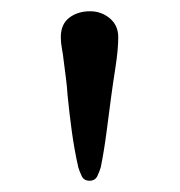

<svg xmlns="http://www.w3.org/2000/svg" viewBox="-20 -800 320 341"><path d="M190 -734Q190 -712 185 -680Q180 -648 177 -625Q173 -595 169 -564Q165 -533 159 -503Q157 -496 153 -487.5Q149 -479 139 -479Q129 -479 125 -487.5Q121 -496 119 -503Q112 -534 107.5 -567Q103 -600 100 -631Q99 -647 97 -662Q95 -677 93 -693Q92 -703 90 -713.5Q88 -724 88 -734Q88 -757 103 -768.5Q118 -780 140 -780Q160 -780 175 -767.5Q190 -755 190 -734Z"/></svg>

Font: Kaisei Tokumin
Style: Bold
Weight: 700
Designer: Font-Kai, 金井和夫
Foundry: KAZUO KANAI
Version: Version 5.003